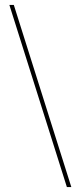

<svg xmlns="http://www.w3.org/2000/svg" viewBox="-20 -743 327 778"><path d="M269 15H251L18 -723H36Z"/></svg>

Font: Kalnia Glaze Thin Light
Style: Regular
Weight: 300
Version: Version 1.110